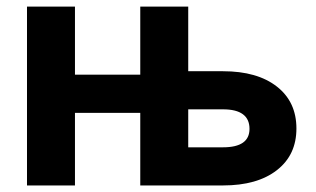

<svg xmlns="http://www.w3.org/2000/svg" viewBox="-20 -566 964 586"><path d="M526.2 0V-116.4H660.7Q701 -116.4 721.3 -130.5Q741.5 -144.6 741.5 -172.7Q741.5 -202.4 721.3 -217.3Q701 -232.3 660.7 -232.3H497.9V-348.6H660.7Q765.1 -348.6 824.9 -301.9Q884.7 -255.2 884.7 -173.8Q884.7 -92.9 824.9 -46.5Q765.1 0 660.7 0ZM62.4 0V-545.9H208.8V0ZM167.8 -221.5V-338.1H448.9V-221.5ZM408.1 0V-545.9H554.5V0Z"/></svg>

Font: Inter Variable LoSnoCo
Style: Regular
Weight: 400
Designer: Rasmus Andersson
Foundry: rsms
Version: Version 4.000;git-a52131595; featfreeze: case,dlig,ss01,ss02